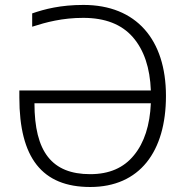

<svg xmlns="http://www.w3.org/2000/svg" viewBox="-20 -745 751 775"><path d="M315.9 -672.9C404.3 -672.9 470.7 -647 516.1 -595.2C561.5 -543 585.4 -471.2 588.9 -379.9H58.1V-351.1C58.1 -108.4 149.4 9.8 344.2 9.8C543.5 9.8 649.9 -132.8 649.9 -357.9C649.9 -585.4 529.8 -725.1 316.9 -725.1C225.1 -725.1 160.6 -708.5 109.9 -690.9V-637.2C166 -655.3 231.9 -672.9 315.9 -672.9ZM344.2 -42C189.5 -42 119.1 -132.3 119.1 -328.1H588.9C585 -239.3 562.5 -169.4 521 -118.7C479.5 -67.4 420.9 -42 344.2 -42Z"/></svg>

Font: Noto Reveo Sans
Style: Regular
Weight: 300
Designer: Monotype Design Team
Foundry: Monotype Imaging Inc.
Version: Version 2.007